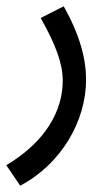

<svg xmlns="http://www.w3.org/2000/svg" viewBox="-47 -359 341 609"><path d="M17 230C148 161 226 24 226 -106C226 -171 207 -247 155 -339L82 -302C130 -217 152 -157 152 -103C152 -9 99 90 -27 165Z"/></svg>

Font: Noto Sans Arabic ExtCond
Style: Regular
Weight: 400
Width: 2
Designer: Monotype Design Team, Nadine Chahine, Nizar Qandah and Khaled Hosny
Foundry: Monotype Imaging Inc.
Version: Version 2.012